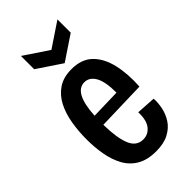

<svg xmlns="http://www.w3.org/2000/svg" viewBox="-236 -820 899 899"><g transform="rotate(-45 214.0 -370.0)"><path d="M230 12Q173 12 135.5 -10Q98 -32 77 -70.5Q56 -109 47.5 -157.5Q39 -206 39 -258Q39 -311 47.5 -362Q56 -413 76.5 -453Q97 -493 132.5 -517Q168 -541 222 -541Q288 -541 326 -504Q364 -467 379 -403Q394 -339 389 -258L143 -251Q144 -165 163 -117.5Q182 -70 227 -70Q260 -70 281 -96.5Q302 -123 300 -177L396 -171Q398 -144 391.5 -112Q385 -80 367 -52Q349 -24 315.5 -6Q282 12 230 12ZM221 -455Q152 -455 144 -310L293 -314Q293 -387 273.5 -421Q254 -455 221 -455ZM98 -752 219 -671 340 -752V-664L219 -583L98 -664Z"/></g></svg>

Font: Bricolage Grotesque 12pt Condensed Medium
Style: Regular
Weight: 500
Width: 3
Designer: Mathieu Triay
Foundry: Atelier Triay
Version: Version 1.001; ttfautohint (v1.8.4.7-5d5b);gftools[0.9.33.de